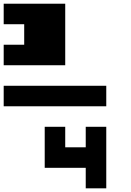

<svg xmlns="http://www.w3.org/2000/svg" viewBox="-20 -909 707 1040"><path d="M222.2 -222.2H333.3V-111.1H444.4V-222.2H555.6V111.1H444.4V0H222.2ZM555.6 -333.3H0V-444.4H555.6ZM0 -555.6V-666.7H111.1V-777.8H0V-888.9H333.3V-555.6Z"/></svg>

Font: Pixeloid Mono
Style: Regular
Weight: 400
Monospace: yes
Designer: GGBotNet
Foundry: GGBotNet
Version: 0.5